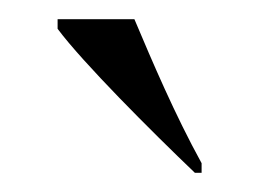

<svg xmlns="http://www.w3.org/2000/svg" viewBox="-20 -786 270 200"><path d="M183 -606H190V-616C162 -667 139 -721 120 -766H40V-756C66 -721 138 -649 183 -606Z"/></svg>

Font: Noto Serif Display ExtraCondensed
Style: Regular
Weight: 400
Width: 2
Designer: Monotype Design Team
Foundry: Monotype Imaging Inc.
Version: Version 2.009